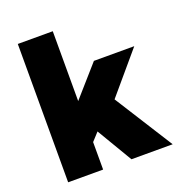

<svg xmlns="http://www.w3.org/2000/svg" viewBox="-130 -830 878 939"><g transform="rotate(-20 309.0 -360.0)"><path d="M65.5 0V-720H247.5V-356.5L387 -515H597L417.5 -303.5L609.5 0H395L285.5 -184.5L247.5 -143V0Z"/></g></svg>

Font: Geologica Thin Cursive ExtraBold
Style: Regular
Weight: 800
Version: Version 1.010;gftools[0.9.28]